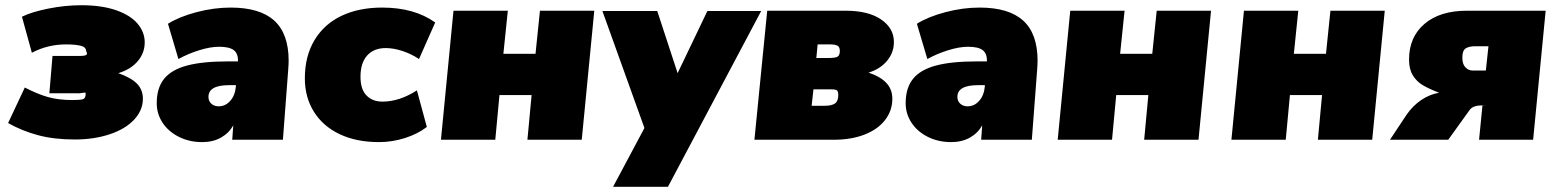

<svg xmlns="http://www.w3.org/2000/svg" viewBox="-20 -535 5976 735"><path d="M11 -64 75 -200Q123 -175 163.5 -163.5Q204 -152 257 -152Q285 -152 296.5 -155Q308 -158 308 -176Q308 -180 306 -180.5Q304 -181 293.5 -179Q283 -177 269 -178H169L181 -321H281H290Q313 -321 313 -330Q313 -333 312 -335Q311 -337 310 -338Q310 -355 288.5 -360Q267 -365 233 -365Q162 -365 102 -333L64 -471Q100 -489 164.5 -502Q229 -515 291 -515Q369 -515 424 -496Q479 -477 506.5 -444.5Q534 -412 534 -373Q534 -332 507 -300.5Q480 -269 433 -255Q483 -237 505 -214Q527 -191 527 -157Q527 -113 493.5 -77Q460 -41 400 -21Q340 -1 266 -1Q187 -1 125.5 -17.5Q64 -34 11 -64Z M1085 -302Q1085 -290 1083 -264L1063 0H869L873 -55Q856 -25 825.5 -8Q795 9 754 9Q705 9 665 -11Q625 -31 602.5 -65Q580 -99 580 -140Q580 -198 608 -233Q636 -268 695.5 -284Q755 -300 854 -300H891Q892 -330 875 -343Q858 -356 819 -356Q785 -356 742 -342.5Q699 -329 663 -309L623 -444Q666 -471 732.5 -488.5Q799 -506 863 -506Q975 -506 1030 -456Q1085 -406 1085 -302ZM883 -204V-209H857Q778 -209 778 -164Q778 -148 789 -138Q800 -128 817 -128Q843 -128 861.5 -149Q880 -170 883 -204Z M1147 -235Q1147 -320 1184 -381.5Q1221 -443 1287.5 -474.5Q1354 -506 1443 -506Q1566 -506 1646 -449L1584 -309Q1556 -328 1521.5 -339.5Q1487 -351 1457 -351Q1411 -351 1385.5 -322.5Q1360 -294 1360 -241Q1360 -193 1383 -169.5Q1406 -146 1444 -146Q1509 -146 1576 -189L1614 -49Q1579 -22 1530 -6.5Q1481 9 1431 9Q1344 9 1280 -21.5Q1216 -52 1181.5 -107.5Q1147 -163 1147 -235Z M1716 -494H1924L1907 -329H2030L2047 -494H2255L2207 0H1999L2015 -171H1892L1876 0H1668Z M2894 -493 2537 180H2327L2447 -45L2286 -493H2496L2574 -255L2688 -493Z M2917 -494H3217Q3304 -494 3353 -460.5Q3402 -427 3402 -374Q3402 -334 3376 -302.5Q3350 -271 3305 -257Q3352 -241 3374 -216.5Q3396 -192 3396 -157Q3396 -112 3368.5 -76Q3341 -40 3290 -20Q3239 0 3171 0H2868ZM3151 -313Q3179 -313 3187 -318.5Q3195 -324 3195 -340Q3195 -355 3186 -360Q3177 -365 3158 -365H3110L3105 -313ZM3136 -130Q3164 -130 3176.5 -139Q3189 -148 3189 -171Q3189 -184 3184.5 -188.5Q3180 -193 3161 -193H3094L3087 -130Z M3952 -302Q3952 -290 3950 -264L3930 0H3736L3740 -55Q3723 -25 3692.5 -8Q3662 9 3621 9Q3572 9 3532 -11Q3492 -31 3469.5 -65Q3447 -99 3447 -140Q3447 -198 3475 -233Q3503 -268 3562.5 -284Q3622 -300 3721 -300H3758Q3759 -330 3742 -343Q3725 -356 3686 -356Q3652 -356 3609 -342.5Q3566 -329 3530 -309L3490 -444Q3533 -471 3599.5 -488.5Q3666 -506 3730 -506Q3842 -506 3897 -456Q3952 -406 3952 -302ZM3750 -204V-209H3724Q3645 -209 3645 -164Q3645 -148 3656 -138Q3667 -128 3684 -128Q3710 -128 3728.5 -149Q3747 -170 3750 -204Z M4077 -494H4285L4268 -329H4391L4408 -494H4616L4568 0H4360L4376 -171H4253L4237 0H4029Z M4742 -494H4950L4933 -329H5056L5073 -494H5281L5233 0H5025L5041 -171H4918L4902 0H4694Z M5364 -95Q5388 -130 5420.5 -152Q5453 -174 5489 -180Q5450 -195 5426.5 -209Q5403 -223 5388.5 -246.5Q5374 -270 5374 -307Q5374 -393 5433 -443.5Q5492 -494 5596 -494H5897L5849 0H5642L5655 -131H5674Q5671 -131 5655.5 -131.5Q5640 -132 5626.5 -128Q5613 -124 5606 -114L5524 0H5301ZM5668 -265 5678 -358H5628Q5603 -358 5590.5 -349.5Q5578 -341 5578 -315Q5578 -289 5590 -277Q5602 -265 5617 -265Z"/></svg>

Font: Nunito Sans Heavy Heavy
Style: Italic
Weight: 400
Italic angle: -4.541°
Designer: Vernon Adams
Foundry: Vernon Adams
Version: Version 2.002